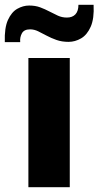

<svg xmlns="http://www.w3.org/2000/svg" viewBox="-69 -778 410 798"><path d="M49 0V-537H221V0ZM216 -604Q188 -604 165.5 -612Q143 -620 124.5 -630Q106 -640 89.5 -648Q73 -656 56 -656Q31 -656 22 -639.5Q13 -623 15 -603H-49Q-51 -662 -36 -695Q-21 -728 3 -741.5Q27 -755 52 -755Q78 -755 98 -747.5Q118 -740 136 -730.5Q154 -721 171.5 -713Q189 -705 209 -705Q232 -705 244.5 -718.5Q257 -732 257 -758H320Q323 -701 308 -667Q293 -633 268 -618.5Q243 -604 216 -604Z"/></svg>

Font: Hubot Sans SemiExpanded
Style: Bold
Weight: 700
Width: 6
Designer: Deni Anggara
Foundry: GitHub, Inc., Subsidiary of Microsoft Corporation
Version: Version 2.000